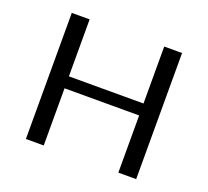

<svg xmlns="http://www.w3.org/2000/svg" viewBox="-110 -756 963 890"><g transform="rotate(20 372.0 -311.0)"><path d="M556 -622H644V0H556V-282H188V0H100V-622H188V-341H556Z"/></g></svg>

Font: Sarpanch
Style: Regular
Weight: 400
Designer: Manushi Parikh (Devanagari and Latin), Jyotish Sonowal (Devanagari)
Foundry: Indian Type Foundry
Version: Version 2.004;PS 1.0;hotconv 1.0.78;makeotf.lib2.5.61930; tt